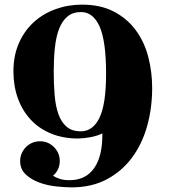

<svg xmlns="http://www.w3.org/2000/svg" viewBox="-20 -739 729 829"><path d="M238 -44Q238 -6 209 20Q220 27 237 33Q254 39 280 39Q350 39 386.5 -13Q423 -65 422 -163Q400 -152 369.5 -146.5Q339 -141 317 -141Q252 -141 200 -162.5Q148 -184 112 -223Q76 -262 57 -315Q38 -368 38 -431Q38 -499 61.5 -552.5Q85 -606 125.5 -643Q166 -680 220 -699.5Q274 -719 334 -719Q414 -719 471.5 -689Q529 -659 566 -609Q603 -559 620 -494Q637 -429 637 -359Q637 -273 615.5 -195.5Q594 -118 550.5 -59Q507 0 441.5 35Q376 70 289 70Q262 70 223.5 66Q185 62 150.5 49.5Q116 37 91.5 14.5Q67 -8 67 -44Q67 -62 74 -77.5Q81 -93 92.5 -104.5Q104 -116 119.5 -122.5Q135 -129 153 -129Q188 -129 213 -104Q238 -79 238 -44ZM438 -421Q438 -562 410 -624.5Q382 -687 330 -687Q294 -687 271 -667.5Q248 -648 235 -614Q222 -580 217 -533Q212 -486 212 -431Q212 -375 216 -327.5Q220 -280 232.5 -245.5Q245 -211 268 -191.5Q291 -172 329 -172Q381 -172 409.5 -230.5Q438 -289 438 -421Z"/></svg>

Font: Cafe24 ClassicType
Style: Regular
Weight: 400
Designer: Cafe24 thkim, hmlim, mnelim & 4IR
Foundry: Cafe24
Version: Version 1.000